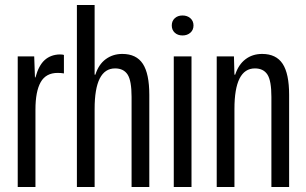

<svg xmlns="http://www.w3.org/2000/svg" viewBox="-20 -749 1225 769"><path d="M51 -523H117L120 -439H122Q135 -487 159 -508.5Q183 -530 219 -531Q231 -531 236 -529V-455Q224 -457 211 -457Q164 -457 143 -420Q122 -383 122 -310V0H51Z M288 -729H359V-450H362Q375 -491 403.5 -512Q432 -533 470 -533Q526 -533 552 -493.5Q578 -454 578 -369V0H507V-361Q507 -426 491 -450.5Q475 -475 441 -475Q359 -475 359 -313V0H288Z M676 -523H747V0H676ZM668 -647Q668 -665 680 -676Q692 -687 711 -687Q730 -687 742.5 -676Q755 -665 755 -647Q755 -629 742.5 -618Q730 -607 711 -607Q692 -607 680 -618Q668 -629 668 -647Z M848 -523H917L919 -450H922Q935 -490 963 -511.5Q991 -533 1030 -533Q1086 -533 1112 -493.5Q1138 -454 1138 -369V0H1067V-361Q1067 -426 1051 -450.5Q1035 -475 1001 -475Q919 -475 919 -313V0H848Z"/></svg>

Font: Mona Sans Condensed
Style: Regular
Weight: 400
Width: 3
Designer: Deni Anggara
Foundry: GitHub
Version: Version 2.000